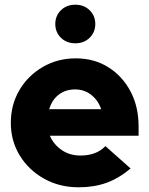

<svg xmlns="http://www.w3.org/2000/svg" viewBox="-20 -786 635 816"><path d="M314 10Q233 10 167.5 -26.5Q102 -63 64 -125Q26 -187 26 -264Q26 -341 62.5 -403Q99 -465 162 -501.5Q225 -538 302 -538Q380 -538 440 -500.5Q500 -463 534.5 -398Q569 -333 569 -249V-209H192Q208 -172 242 -148.5Q276 -125 322 -125Q390 -125 428 -165L535 -70Q485 -28 432.5 -9Q380 10 314 10ZM189 -322H410Q397 -360 367.5 -383Q338 -406 299 -406Q259 -406 230 -384Q201 -362 189 -322ZM300 -602Q263 -602 239 -625.5Q215 -649 215 -684Q215 -719 239 -742.5Q263 -766 300 -766Q337 -766 361 -742.5Q385 -719 385 -684Q385 -649 361 -625.5Q337 -602 300 -602Z"/></svg>

Font: Red Hat Display Black
Style: Regular
Weight: 900
Designer: Pentagram, MCKL
Foundry: Pentagram, MCKL
Version: Version 1.023; ttfautohint (v1.8.3)